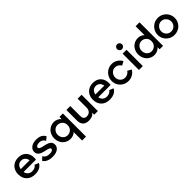

<svg xmlns="http://www.w3.org/2000/svg" viewBox="353 -2343 4166 4166"><g transform="rotate(-45 2435.5 -260.0)"><path d="M304.2 9.8Q181.6 9.8 110.4 -61.3Q39.1 -132.3 39.1 -250Q39.1 -322.3 68.6 -380.6Q98.1 -439 157.5 -474.4Q216.8 -509.8 296.9 -509.8Q410.6 -509.8 476.8 -441.4Q543 -373 543 -258.8Q543 -231.4 539.1 -205.1H159.2Q170.9 -146 210.7 -114Q250.5 -82 304.2 -82Q350.6 -82 386.7 -99.6Q422.9 -117.2 434.1 -147.9L532.2 -108.9Q506.8 -51.8 446.8 -21Q386.7 9.8 304.2 9.8ZM159.2 -292H431.2Q421.9 -350.1 385.3 -384Q348.6 -418 295.9 -418Q241.2 -418 205.1 -384.8Q168.9 -351.6 159.2 -292Z M841.8 9.8Q675.8 9.8 613.8 -90.8L688.5 -162.1Q724.6 -81.1 841.8 -81.1Q889.6 -81.1 915.5 -95.9Q941.4 -110.8 941.4 -134.8Q941.4 -156.2 916.5 -169.2Q891.6 -182.1 832.5 -193.8Q724.6 -215.3 676.5 -250.7Q628.4 -286.1 628.4 -351.1Q628.4 -417 686.5 -463.4Q744.6 -509.8 846.7 -509.8Q928.2 -509.8 979.2 -483.2Q1030.3 -456.5 1060.5 -399.9L981.4 -336.9Q961.4 -379.4 929 -399.2Q896.5 -418.9 847.7 -418.9Q803.2 -418.9 775.9 -402.6Q748.5 -386.2 748.5 -361.8Q748.5 -337.4 775.9 -323Q803.2 -308.6 865.7 -295.9Q967.3 -276.4 1014.9 -242.2Q1062.5 -208 1062.5 -144Q1062.5 -75.2 1003.9 -32.7Q945.3 9.8 841.8 9.8Z M1539.6 210V-47.9Q1479 9.8 1386.7 9.8Q1337.9 9.8 1293.5 -9Q1249 -27.8 1215.8 -61.3Q1182.6 -94.7 1163.1 -143.6Q1143.6 -192.4 1143.6 -249Q1143.6 -306.2 1163.3 -355.2Q1183.1 -404.3 1216.3 -437.5Q1249.5 -470.7 1293.9 -489.7Q1338.4 -508.8 1386.7 -508.8Q1437 -508.8 1481.2 -488Q1525.4 -467.3 1554.7 -432.1V-500H1659.7V210ZM1252.4 -250Q1252.4 -181.6 1295.9 -136.2Q1339.4 -90.8 1400.4 -90.8Q1460.4 -90.8 1504.9 -130.6Q1549.3 -170.4 1553.7 -232.9V-264.2Q1550.3 -327.6 1505.9 -367.4Q1461.4 -407.2 1400.4 -407.2Q1339.4 -407.2 1295.9 -362.1Q1252.4 -316.9 1252.4 -250Z M1950.2 11.2Q1910.2 11.2 1877.9 1Q1845.7 -9.3 1820.3 -31Q1794.9 -52.7 1781 -89.8Q1767.1 -127 1767.1 -176.8V-500H1887.2V-201.2Q1887.2 -138.7 1911.6 -112.8Q1936 -86.9 1983.4 -86.9Q2040.5 -86.9 2076.9 -123Q2113.3 -159.2 2113.3 -231V-500H2233.4V0H2121.1L2120.1 -65.9Q2076.2 11.2 1950.2 11.2Z M2595.2 9.8Q2472.7 9.8 2401.4 -61.3Q2330.1 -132.3 2330.1 -250Q2330.1 -322.3 2359.6 -380.6Q2389.2 -439 2448.5 -474.4Q2507.8 -509.8 2587.9 -509.8Q2701.7 -509.8 2767.8 -441.4Q2834 -373 2834 -258.8Q2834 -231.4 2830.1 -205.1H2450.2Q2461.9 -146 2501.7 -114Q2541.5 -82 2595.2 -82Q2641.6 -82 2677.7 -99.6Q2713.9 -117.2 2725.1 -147.9L2823.2 -108.9Q2797.9 -51.8 2737.8 -21Q2677.7 9.8 2595.2 9.8ZM2450.2 -292H2722.2Q2712.9 -350.1 2676.3 -384Q2639.6 -418 2586.9 -418Q2532.2 -418 2496.1 -384.8Q2460 -351.6 2450.2 -292Z M3166.5 -511.2Q3239.3 -511.2 3299.3 -474.1Q3359.4 -437 3392.6 -374L3303.7 -325.2Q3283.2 -363.8 3246.6 -386Q3210 -408.2 3165.5 -408.2Q3101.6 -408.2 3057.6 -361.8Q3013.7 -315.4 3013.7 -249Q3013.7 -182.6 3057.4 -137.7Q3101.1 -92.8 3165.5 -92.8Q3209 -92.8 3244.1 -112.1Q3279.3 -131.3 3300.8 -167L3391.6 -119.1Q3358.4 -58.1 3298.8 -23.4Q3239.3 11.2 3166.5 11.2Q3095.2 11.2 3035.4 -22.7Q2975.6 -56.6 2940.7 -116.2Q2905.8 -175.8 2905.8 -248Q2905.8 -320.3 2940.7 -380.9Q2975.6 -441.4 3035.6 -476.3Q3095.7 -511.2 3166.5 -511.2Z M3477.5 -653.8Q3477.5 -685.5 3499.8 -707.8Q3522 -730 3553.2 -730Q3584.5 -730 3606.9 -707.8Q3629.4 -685.5 3629.4 -653.8Q3629.4 -623 3606.9 -600.6Q3584.5 -578.1 3553.2 -578.1Q3522 -578.1 3499.8 -600.6Q3477.5 -623 3477.5 -653.8ZM3493.7 0V-500H3613.3V0Z M4233.9 -722.2V0H4128.9V-63Q4099.6 -28.8 4056.4 -9.5Q4013.2 9.8 3961.9 9.8Q3913.1 9.8 3868.9 -9Q3824.7 -27.8 3791.5 -61.3Q3758.3 -94.7 3738.8 -143.6Q3719.2 -192.4 3719.2 -249Q3719.2 -306.2 3739 -355.2Q3758.8 -404.3 3792 -437.5Q3825.2 -470.7 3869.4 -489.7Q3913.6 -508.8 3961.9 -508.8Q4052.7 -508.8 4113.8 -449.2V-722.2ZM3828.1 -250Q3828.1 -181.6 3871.6 -136.2Q3915 -90.8 3976.1 -90.8Q4039.1 -90.8 4084 -134.3Q4128.9 -177.7 4128.9 -245.1V-253.9Q4128.9 -321.8 4084.2 -364.5Q4039.6 -407.2 3976.1 -407.2Q3915 -407.2 3871.6 -362.1Q3828.1 -316.9 3828.1 -250Z M4318.8 -248Q4318.8 -320.3 4354.2 -380.9Q4389.6 -441.4 4450 -476.3Q4510.3 -511.2 4581.1 -511.2Q4652.3 -511.2 4712.9 -476.3Q4773.4 -441.4 4808.6 -380.9Q4843.8 -320.3 4843.8 -248Q4843.8 -193.8 4823 -145.8Q4802.2 -97.7 4766.8 -63.7Q4731.4 -29.8 4683.1 -10Q4634.8 9.8 4581.1 9.8Q4509.8 9.8 4449.7 -23.7Q4389.6 -57.1 4354.2 -116.7Q4318.8 -176.3 4318.8 -248ZM4428.2 -249Q4428.2 -183.1 4472.4 -138.7Q4516.6 -94.2 4581.1 -94.2Q4645.5 -94.2 4690.2 -138.9Q4734.9 -183.6 4734.9 -249Q4734.9 -314.5 4689.9 -361.3Q4645 -408.2 4581.1 -408.2Q4517.1 -408.2 4472.7 -361.3Q4428.2 -314.5 4428.2 -249Z"/></g></svg>

Font: Human Sans Medium
Style: Regular
Weight: 500
Designer: Tim Radville
Foundry: Continuum
Version: Version 1.000;FEAKit 1.0